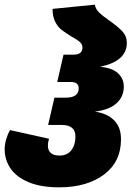

<svg xmlns="http://www.w3.org/2000/svg" viewBox="-20 -782 574 822"><path d="M0 -143Q0 -164 6.5 -186Q13 -208 23 -225L190 -188Q185 -173 185 -158Q185 -139 197 -127.5Q209 -116 235 -116Q268 -116 285.5 -139Q303 -162 303 -197Q303 -247 245 -247H186L213 -364H262Q317 -364 317 -404Q317 -431 283 -431H225L252 -548H295Q333 -548 333 -578Q333 -592 322 -602Q311 -612 287 -625Q261 -641 244.5 -653.5Q228 -666 216.5 -688.5Q205 -711 205 -744L386 -762Q389 -744 404 -729Q419 -714 448 -694Q485 -668 504 -647.5Q523 -627 523 -598Q523 -520 408 -496Q459 -492 484.5 -469Q510 -446 510 -411Q510 -369 479.5 -340.5Q449 -312 386 -304Q438 -297 468 -267.5Q498 -238 498 -186Q498 -89 425 -34.5Q352 20 233 20Q155 20 102.5 -2Q50 -24 25 -61Q0 -98 0 -143Z"/></svg>

Font: FiraGO Heavy
Style: Italic
Weight: 900
Italic angle: -8°
Designer: bBox Type GmbH
Foundry: bBox Type GmbH
Version: Version 1.001